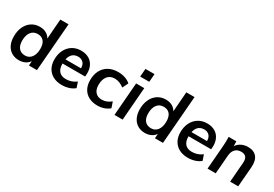

<svg xmlns="http://www.w3.org/2000/svg" viewBox="35 -1639 3630 2548"><g transform="rotate(30 1850.0 -364.5)"><path d="M255 7Q192 7 143 -22Q94 -51 67.5 -106Q41 -161 41 -235Q41 -319 70.5 -382.5Q100 -446 154 -482Q208 -518 280 -518Q342 -518 386 -490Q430 -462 451 -411L437 -385L464 -736H590L531 0H408L417 -128L428 -98Q415 -65 389 -41Q363 -17 329 -5Q295 7 255 7ZM295 -88Q357 -88 393 -136.5Q429 -185 429 -267Q429 -343 396 -382Q363 -421 302 -421Q238 -421 201.5 -373Q165 -325 165 -242Q165 -168 199 -128Q233 -88 295 -88Z M1106 -56Q1072 -26 1020.5 -9.5Q969 7 914 7Q836 7 779 -23Q722 -53 691 -108.5Q660 -164 660 -239Q660 -322 692 -385Q724 -448 781 -483Q838 -518 912 -518Q985 -518 1037 -486.5Q1089 -455 1113.5 -394Q1138 -333 1127 -246H769L774 -313H1059L1024 -295Q1030 -360 1000 -394.5Q970 -429 918 -429Q852 -429 816.5 -382Q781 -335 781 -240Q781 -167 816.5 -127.5Q852 -88 921 -88Q964 -88 1003 -101Q1042 -114 1077 -141Z M1460 7Q1382 7 1325 -23Q1268 -53 1238 -108.5Q1208 -164 1208 -238Q1208 -324 1241 -387Q1274 -450 1335 -484Q1396 -518 1479 -518Q1539 -518 1587.5 -501Q1636 -484 1670 -454L1627 -366Q1593 -392 1557.5 -406Q1522 -420 1484 -420Q1413 -420 1374.5 -372Q1336 -324 1336 -239Q1336 -168 1371.5 -129Q1407 -90 1469 -90Q1509 -90 1542.5 -103.5Q1576 -117 1610 -144L1640 -56Q1606 -26 1558.5 -9.5Q1511 7 1460 7Z M1719 0 1759 -505H1884L1844 0ZM1770 -734H1909L1899 -611H1760Z M2186 7Q2123 7 2074 -22Q2025 -51 1998.5 -106Q1972 -161 1972 -235Q1972 -319 2001.5 -382.5Q2031 -446 2085 -482Q2139 -518 2211 -518Q2273 -518 2317 -490Q2361 -462 2382 -411L2368 -385L2395 -736H2521L2462 0H2339L2348 -128L2359 -98Q2346 -65 2320 -41Q2294 -17 2260 -5Q2226 7 2186 7ZM2226 -88Q2288 -88 2324 -136.5Q2360 -185 2360 -267Q2360 -343 2327 -382Q2294 -421 2233 -421Q2169 -421 2132.5 -373Q2096 -325 2096 -242Q2096 -168 2130 -128Q2164 -88 2226 -88Z M3037 -56Q3003 -26 2951.5 -9.5Q2900 7 2845 7Q2767 7 2710 -23Q2653 -53 2622 -108.5Q2591 -164 2591 -239Q2591 -322 2623 -385Q2655 -448 2712 -483Q2769 -518 2843 -518Q2916 -518 2968 -486.5Q3020 -455 3044.5 -394Q3069 -333 3058 -246H2700L2705 -313H2990L2955 -295Q2961 -360 2931 -394.5Q2901 -429 2849 -429Q2783 -429 2747.5 -382Q2712 -335 2712 -240Q2712 -167 2747.5 -127.5Q2783 -88 2852 -88Q2895 -88 2934 -101Q2973 -114 3008 -141Z M3145 0 3174 -362Q3180 -433 3177 -505H3295L3298 -405L3287 -411Q3309 -461 3357.5 -489.5Q3406 -518 3469 -518Q3560 -518 3604 -464Q3648 -410 3640 -307L3615 0H3491L3515 -301Q3520 -359 3497 -388.5Q3474 -418 3423 -418Q3364 -418 3331 -382.5Q3298 -347 3293 -286L3270 0Z"/></g></svg>

Font: Muli
Style: Bold Italic
Weight: 700
Italic angle: -4.541°
Designer: Vernon Adams
Foundry: Vernon Adams
Version: Version 2.100; ttfautohint (v1.8.1.43-b0c9)